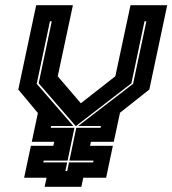

<svg xmlns="http://www.w3.org/2000/svg" viewBox="-20 -720 664 740"><path d="M152 0 159.5 -35H73L99 -158H185.5L189 -173.5H102.5L126 -284.5L50.5 -375L119.5 -700H261L202.5 -426L291.5 -322L424.5 -426L483 -700H624.5L555.5 -375L442.5 -285.5L418.5 -173.5H330.5L327 -158H415L389 -35H301L293.5 0ZM232 -61H239L246 -94H339L340.5 -101H247.5L274 -227.5H367.5L369 -234.5H281.5L493 -397L544 -638H537L486.5 -399L273 -234.5H271.5L129 -399L179.5 -638H172.5L121.5 -397L262.5 -234.5H177L175.5 -227.5H267L240.5 -101H148.5L147 -94H239Z"/></svg>

Font: Tourney Condensed ExtraBold
Style: Italic
Weight: 800
Width: 3
Italic angle: -12°
Designer: Tyler Finck
Foundry: Etcetera Type Co
Version: Version 1.010; ttfautohint (v1.8.3)